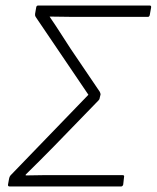

<svg xmlns="http://www.w3.org/2000/svg" viewBox="-20 -675 567 695"><path d="M15 0Q8 0 9 -7L13 -29Q14 -35 18 -40L300 -332L109 -614Q106 -619 107 -625L111 -648Q112 -655 118 -655H522Q528 -655 527 -648L522 -620Q520 -614 516 -614H309Q270 -614 235 -614Q200 -614 160 -615V-614Q180 -585 198.5 -556Q217 -527 236 -498L341 -343Q344 -337 344 -333L341 -321Q341 -316 337 -312L175 -145Q150 -120 124.5 -94Q99 -68 73 -43V-40Q105 -41 137 -41Q169 -41 201 -41H424Q431 -41 429 -34L426 -7Q424 0 418 0Z"/></svg>

Font: Sofia Sans ExtraLight
Style: Italic
Weight: 250
Italic angle: -9°
Version: Version 4.100-B